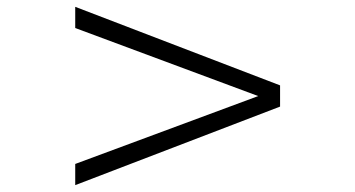

<svg xmlns="http://www.w3.org/2000/svg" viewBox="-20 -581 1040 562"><path d="M200.2 -39.1V-101.1L735.8 -299.8L200.2 -499V-561L799.8 -331.1V-269Z"/></svg>

Font: BabelStone Ogham Special
Style: Regular
Weight: 400
Designer: Andrew West
Foundry: BabelStone
Version: Version 1.02 March 14, 2022